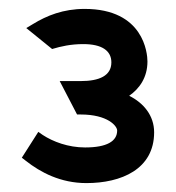

<svg xmlns="http://www.w3.org/2000/svg" viewBox="-20 -860 394 431"><path d="M167 -761C209 -761 230 -746 230 -720C230 -690 203 -678 161 -678H114L153 -603H161C222 -603 243 -577 243 -567C243 -543 220 -529 171 -529C133 -529 99 -542 76 -557L66 -564L29 -506L38 -499C71 -473 116 -449 174 -449C252 -449 326 -480 326 -563C326 -601 302 -629 270 -645C293 -661 311 -686 311 -722C311 -740 303 -840 170 -840C122 -840 85 -825 54 -806L39 -797L97 -750C117 -756 139 -761 167 -761Z"/></svg>

Font: Charger
Style: ExBd
Weight: 400
Designer: Jasper
Foundry: Cannot Into Space Fonts
Version: Version 0.99